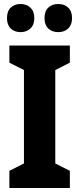

<svg xmlns="http://www.w3.org/2000/svg" viewBox="-20 -942 397 962"><path d="M330 0H27V-86L100 -123V-591L27 -628V-714H330V-628L257 -591V-123L330 -86ZM15 -851Q15 -886 34 -904Q53 -922 83 -922Q113 -922 132.5 -903.5Q152 -885 152 -851Q152 -818 132.5 -799.5Q113 -781 83 -781Q53 -781 34 -799Q15 -817 15 -851ZM203 -851Q203 -886 222 -904Q241 -922 272 -922Q303 -922 322 -903.5Q341 -885 341 -851Q341 -818 322 -799.5Q303 -781 272 -781Q241 -781 222 -799Q203 -817 203 -851Z"/></svg>

Font: Noto Sans Tamil Condensed ExtraBold
Style: Regular
Weight: 800
Width: 3
Designer: Jelle Bosma - Monotype Design Team
Foundry: Monotype Imaging Inc.
Version: Version 2.004; ttfautohint (v1.8.4.7-5d5b)